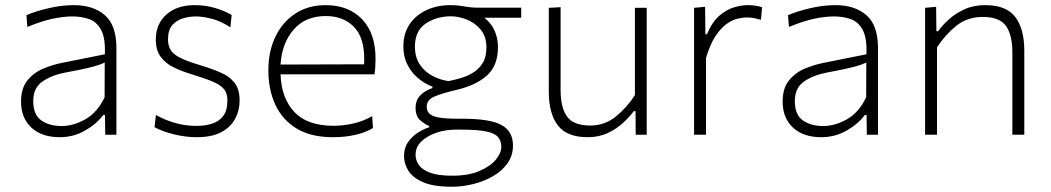

<svg xmlns="http://www.w3.org/2000/svg" viewBox="-20 -525 4096 748"><path d="M212.5 9.5Q142 9.5 102 -28.2Q62 -66 62 -129Q62 -181.5 87 -212Q112 -242.5 148.8 -257.8Q185.5 -273 221 -280L388.5 -313.5Q391 -376.5 374 -408.2Q357 -440 327.2 -450.5Q297.5 -461 262 -461Q227.5 -461 185 -452Q142.5 -443 86.5 -420L83 -466Q119.5 -481.5 169.8 -493.2Q220 -505 267.5 -505Q343.5 -505 388.5 -465.8Q433.5 -426.5 433.5 -338.5V0H390L389 -77H382Q357.5 -43 312.2 -16.8Q267 9.5 212.5 9.5ZM220 -34Q266 -34 312.5 -60.2Q359 -86.5 387.5 -146L388 -281.5Q379 -277 364 -271.8Q349 -266.5 319 -259.5Q289 -252.5 235.5 -242.5Q183.5 -233 146.5 -208.2Q109.5 -183.5 109.5 -131Q109.5 -78 140.8 -56Q172 -34 220 -34Z M746 9.5Q703 9.5 658 -1.5Q613 -12.5 582 -29.5L587.5 -77Q622 -57.5 662.2 -46Q702.5 -34.5 745.5 -34.5Q778 -34.5 805.5 -43Q833 -51.5 849.5 -73Q866 -94.5 866 -134.5Q866 -161 852.8 -177.5Q839.5 -194 808.2 -207.2Q777 -220.5 724 -236.5Q687.5 -247.5 656.2 -262.8Q625 -278 606 -303.8Q587 -329.5 587 -371Q587 -431.5 628 -468.2Q669 -505 739 -505Q780.5 -505 818.2 -493.8Q856 -482.5 882.5 -466.5L877.5 -418.5Q840 -443 805 -452Q770 -461 742 -461Q720 -461 695 -454.2Q670 -447.5 652.2 -428.2Q634.5 -409 634.5 -371.5Q634.5 -332.5 661.8 -312.2Q689 -292 755 -272.5Q802 -258.5 837.8 -243.2Q873.5 -228 893.5 -202.8Q913.5 -177.5 913.5 -133.5Q913.5 -94.5 896 -62Q878.5 -29.5 841.8 -10Q805 9.5 746 9.5Z M1276.5 9.5Q1191.5 9.5 1135.8 -24.2Q1080 -58 1052.8 -116.8Q1025.5 -175.5 1025.5 -251Q1025.5 -325 1053 -382.2Q1080.5 -439.5 1130.8 -472.2Q1181 -505 1248.5 -505Q1338 -505 1390.5 -450.2Q1443 -395.5 1443 -296.5Q1443 -261 1439 -235.5H1073Q1076 -143 1126.5 -89Q1177 -35 1279 -35Q1317 -35 1356 -43.8Q1395 -52.5 1430 -72.5L1433 -26Q1372.5 9.5 1276.5 9.5ZM1249.5 -462.5Q1169.5 -462.5 1123.8 -409.5Q1078 -356.5 1073 -273.5L1398.5 -274.5Q1399 -283.5 1399 -295.5Q1399 -380.5 1357.8 -421.5Q1316.5 -462.5 1249.5 -462.5Z M1741 202.5Q1668 202.5 1627.5 184.5Q1587 166.5 1570.5 139.2Q1554 112 1554 84Q1554 50 1571 26.8Q1588 3.5 1611 -10.2Q1634 -24 1652 -29V-34.5Q1638.5 -38.5 1618.8 -54.8Q1599 -71 1599 -105Q1599 -133.5 1616.2 -152.2Q1633.5 -171 1664.5 -182V-187.5Q1654.5 -191 1636 -201.2Q1617.5 -211.5 1598 -230.5Q1578.5 -249.5 1565 -277.8Q1551.5 -306 1551.5 -345Q1551.5 -394.5 1575.5 -430.2Q1599.5 -466 1641.2 -485.5Q1683 -505 1735 -505Q1756.5 -505 1772.5 -502.5Q1788.5 -500 1805.5 -497.5Q1822.5 -495 1847 -495H2010.5V-456H1867Q1895 -433.5 1907.5 -404Q1920 -374.5 1920 -341.5Q1920 -269.5 1877.2 -231Q1834.5 -192.5 1759 -175Q1699.5 -161 1671 -148.2Q1642.5 -135.5 1642.5 -109.5Q1642.5 -82.5 1669 -72.5Q1695.5 -62.5 1758.5 -62.5H1781Q1889 -62.5 1933.8 -38Q1978.5 -13.5 1978.5 42Q1978.5 81 1957.2 111Q1936 141 1901 161.2Q1866 181.5 1824 192Q1782 202.5 1741 202.5ZM1727.5 -209Q1750 -213.5 1775.8 -221Q1801.5 -228.5 1824 -242.5Q1846.5 -256.5 1860.8 -279.8Q1875 -303 1875 -340Q1875 -383.5 1852.2 -410.2Q1829.5 -437 1797.5 -449.2Q1765.5 -461.5 1737 -461.5Q1680 -461.5 1638.2 -433Q1596.5 -404.5 1596.5 -343.5Q1596.5 -301.5 1615.8 -273.2Q1635 -245 1665 -229.2Q1695 -213.5 1727.5 -209ZM1742 159.5Q1804.5 159.5 1847 141.5Q1889.5 123.5 1911.2 97.5Q1933 71.5 1933 47.5Q1933 23.5 1920.2 8.8Q1907.5 -6 1873.8 -13Q1840 -20 1776 -20H1755.5Q1716 -20 1680.2 -8Q1644.5 4 1621.8 25.8Q1599 47.5 1599 78Q1599 99.5 1612 118Q1625 136.5 1656 148Q1687 159.5 1742 159.5Z M2270 9.5Q2188.5 9.5 2153.2 -36.5Q2118 -82.5 2118 -168V-494.5L2164 -497V-174.5Q2164 -106 2189 -71Q2214 -36 2279.5 -36Q2336 -36 2379 -70.8Q2422 -105.5 2453.5 -154.5V-494.5H2499.5V0H2456.5L2456 -92H2449Q2433.5 -70.5 2408.2 -47Q2383 -23.5 2348.2 -7Q2313.5 9.5 2270 9.5Z M2684 0V-494.5L2727 -498.5L2728 -391.5H2734Q2754.5 -440 2783 -464.2Q2811.5 -488.5 2840.8 -496.8Q2870 -505 2893.5 -505Q2922.5 -505 2949 -497L2944.5 -448Q2930 -452 2917.5 -454.5Q2905 -457 2888 -457Q2873.5 -457 2853.2 -452.2Q2833 -447.5 2810.8 -431.8Q2788.5 -416 2767.5 -384.5Q2746.5 -353 2730.5 -299V0Z M3179.5 9.5Q3109 9.5 3069 -28.2Q3029 -66 3029 -129Q3029 -181.5 3054 -212Q3079 -242.5 3115.8 -257.8Q3152.5 -273 3188 -280L3355.5 -313.5Q3358 -376.5 3341 -408.2Q3324 -440 3294.2 -450.5Q3264.5 -461 3229 -461Q3194.5 -461 3152 -452Q3109.5 -443 3053.5 -420L3050 -466Q3086.5 -481.5 3136.8 -493.2Q3187 -505 3234.5 -505Q3310.5 -505 3355.5 -465.8Q3400.5 -426.5 3400.5 -338.5V0H3357L3356 -77H3349Q3324.5 -43 3279.2 -16.8Q3234 9.5 3179.5 9.5ZM3187 -34Q3233 -34 3279.5 -60.2Q3326 -86.5 3354.5 -146L3355 -281.5Q3346 -277 3331 -271.8Q3316 -266.5 3286 -259.5Q3256 -252.5 3202.5 -242.5Q3150.5 -233 3113.5 -208.2Q3076.5 -183.5 3076.5 -131Q3076.5 -78 3107.8 -56Q3139 -34 3187 -34Z M3584 0V-494.5L3627 -498.5L3628 -403.5H3635Q3650 -425 3675.5 -448.5Q3701 -472 3736.8 -488.5Q3772.5 -505 3818.5 -505Q3900 -505 3935.2 -459Q3970.5 -413 3970.5 -327.5V0H3924V-321Q3924 -389 3899 -424Q3874 -459 3809 -459Q3748.5 -459 3705.2 -424.2Q3662 -389.5 3630.5 -340.5V0Z"/></svg>

Font: Commissioner ExtraLight
Style: Regular
Weight: 200
Designer: Kostas Bartsokas
Foundry: Kostas Bartsokas
Version: Version 1.000; ttfautohint (v1.8.3)